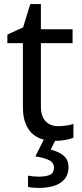

<svg xmlns="http://www.w3.org/2000/svg" viewBox="-20 -679 401 939"><path d="M93 -545 128 -659H180V-536H335V-468H180V-158Q180 -109 203.5 -85.5Q227 -62 264 -62Q284 -62 305 -65Q326 -68 339 -73V-6Q325 1 299 5.5Q273 10 249 10Q218 10 189.5 2.5Q161 -5 139.5 -24Q118 -43 105 -75Q92 -107 92 -156V-468H16V-510ZM315 139Q315 187 278 213.5Q241 240 167 240Q135 240 117 235V180Q126 182 141 183.5Q156 185 170 185Q206 185 225 175.5Q244 166 244 141Q244 115 217.5 103Q191 91 153 86L196 0H254L228 53Q264 61 289.5 81Q315 101 315 139Z"/></svg>

Font: BC Sans
Style: Regular
Weight: 400
Designer: Monotype Design Team
Province of B.C.
Foundry: Monotype Imaging Inc.
Version: Version 2.000;GOOG;noto-source:20170915:90ef993387c0